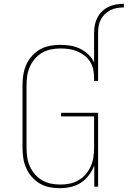

<svg xmlns="http://www.w3.org/2000/svg" viewBox="-20 -978 669 1006"><path d="M473 -807Q473 -827 477 -847.5Q481 -868 490.5 -886Q500 -904 515 -918.5Q530 -933 548.5 -942Q567 -951 587.5 -954.5Q608 -958 629 -958V-939Q611 -939 593 -936Q575 -933 559 -925Q543 -917 530 -904.5Q517 -892 508.5 -876Q500 -860 497 -842.5Q494 -825 494 -807ZM293 8Q265 8 238 2.5Q211 -3 187.5 -17Q164 -31 146 -52Q128 -73 117 -98Q106 -123 102 -150Q98 -177 98 -205V-530Q98 -558 102 -585Q106 -612 117 -637.5Q128 -663 146.5 -684Q165 -705 188.5 -718.5Q212 -732 239.5 -737.5Q267 -743 294 -743Q321 -743 347.5 -739Q374 -735 398 -723.5Q422 -712 442 -693.5Q462 -675 473 -651V-807H494V-554H473V-570Q473 -592 468.5 -614Q464 -636 452 -655Q440 -674 422 -687.5Q404 -701 383.5 -709.5Q363 -718 341 -721Q319 -724 296 -724Q272 -724 247 -719Q222 -714 200.5 -701.5Q179 -689 162.5 -669.5Q146 -650 136 -627.5Q126 -605 122.5 -580Q119 -555 119 -530V-205Q119 -180 122.5 -155Q126 -130 136 -107.5Q146 -85 162.5 -65.5Q179 -46 200.5 -33.5Q222 -21 246.5 -16Q271 -11 296 -11Q321 -11 345.5 -16Q370 -21 391.5 -33.5Q413 -46 429.5 -65.5Q446 -85 456 -107.5Q466 -130 469.5 -155Q473 -180 473 -205V-368H300V-387H494V0H474V-112Q464 -85 446.5 -61Q429 -37 404.5 -21Q380 -5 351 1.5Q322 8 293 8Z"/></svg>

Font: Iosevka HT Thin Extended
Style: Regular
Weight: 100
Width: 7
Monospace: yes
Designer: Belleve Invis
Foundry: Belleve Invis
Version: Version 32.3.0; ttfautohint (v1.8.4)